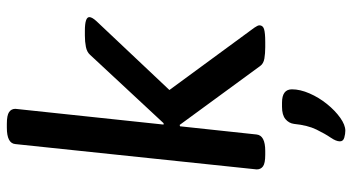

<svg xmlns="http://www.w3.org/2000/svg" viewBox="-254 -539 1029 561"><g transform="rotate(-90 260.5 -258.5)"><path d="M89 2Q64 2 55 -4.5Q46 -11 46 -23L120 -728Q122 -753 168 -753H179Q204 -753 213.5 -746.5Q223 -740 223 -728L177 -295H181L381 -510Q389 -519 404 -522Q419 -525 437 -525H451Q491 -525 491 -512Q491 -504 479 -491L278 -278L460 -30Q467 -20 467 -15Q467 -5 456 -1.5Q445 2 418 2H403Q385 2 370 -0.5Q355 -3 348 -13L176 -248L172 -247L148 -23Q145 2 100 2ZM159 236Q150 236 139 233Q128 230 128 220Q128 209 139 193Q150 177 162.5 151.5Q175 126 179 86Q181 71 193 61Q205 51 229 51H241Q280 51 280 80Q280 104 268 131.5Q256 159 237 182.5Q218 206 197 221Q176 236 159 236Z"/></g></svg>

Font: Asap Medium
Style: Italic
Weight: 500
Italic angle: -6°
Designer: Pablo Cosgaya
Foundry: Omnibus-Type
Version: Version 3.001; ttfautohint (v1.8.3)